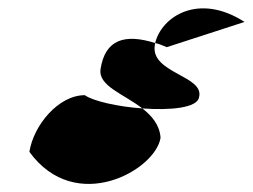

<svg xmlns="http://www.w3.org/2000/svg" viewBox="-20 -562 611 464"><path d="M51 -195C163 -41 356 -151 368 -229C366 -260 347 -282 324 -300C265 -304 204 -318 185 -332C121 -332 61 -259 51 -195ZM223 -395C217 -354 279 -335 324 -300C391 -295 457 -301 461 -327C475 -379 344 -385 354 -452L355 -458C282 -481 234 -467 223 -395ZM355 -458C364 -456 374 -452 383 -448L571 -509C459 -581 370 -521 355 -458Z"/></svg>

Font: Ampere
Style: SCIta
Weight: 400
Version: Version 1